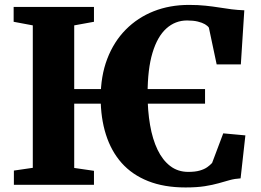

<svg xmlns="http://www.w3.org/2000/svg" viewBox="-20 -772 1092 802"><path d="M836.5 -400V-339H147V-400ZM117 -71V-666L37 -681V-743H372.5V-681L290 -666V-70.5L372.5 -58.5V0H38V-59.5ZM755 11Q665.5 11 598.8 -15.5Q532 -42 488.2 -91.2Q444.5 -140.5 422.5 -209.8Q400.5 -279 400.5 -363.5Q400.5 -454.5 428 -526.2Q455.5 -598 505.2 -648.2Q555 -698.5 622 -725Q689 -751.5 769.5 -751.5Q808 -751.5 838.5 -748.2Q869 -745 895.2 -740.8Q921.5 -736.5 947.2 -733.2Q973 -730 1000.5 -729L986 -503H885L852.5 -656.5Q847.5 -664 836 -670.8Q824.5 -677.5 806 -682Q787.5 -686.5 761.5 -686.5Q712 -686.5 674.8 -653Q637.5 -619.5 617 -551.5Q596.5 -483.5 596.5 -379Q596.5 -309.5 606.8 -250Q617 -190.5 638 -146.8Q659 -103 691 -78.5Q723 -54 766.5 -54Q795 -54 814.2 -59.5Q833.5 -65 845.8 -73.8Q858 -82.5 866 -91.5L912.5 -215L1005 -206.5L985 -27Q960.5 -25.5 939 -19.5Q917.5 -13.5 893 -6.5Q868.5 0.5 835.2 5.8Q802 11 755 11Z"/></svg>

Font: Merriweather 36pt Black
Style: Regular
Weight: 900
Version: Version 2.100